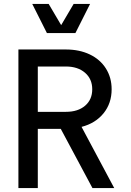

<svg xmlns="http://www.w3.org/2000/svg" viewBox="-20 -950 663 970"><path d="M544 -499Q544 -428 503 -377.5Q462 -327 392 -309L557 0H447L287 -299H171V0H73V-700H313Q381 -700 433.5 -675Q486 -650 515 -604Q544 -558 544 -499ZM289 -823 352 -930H435L361 -783H217L143 -930H226ZM446 -499Q446 -551 409.5 -582.5Q373 -614 313 -614H171V-385H313Q374 -385 410 -416Q446 -447 446 -499Z"/></svg>

Font: MedMera Sans Display
Style: Regular
Weight: 500
Designer: Kasper Nordkvist
Foundry: UNCUT.wtf
Version: Version 1.300